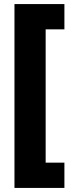

<svg xmlns="http://www.w3.org/2000/svg" viewBox="-20 -754 356 942"><path d="M296 168H51V-734H296V-610H204V44H296Z"/></svg>

Font: Noto Sans Lao UI SemCond Blk
Style: Regular
Weight: 900
Width: 4
Designer: Monotype Design Team
Foundry: Monotype Imaging Inc.
Version: Version 2.000; ttfautohint (v1.8.4.7-5d5b)